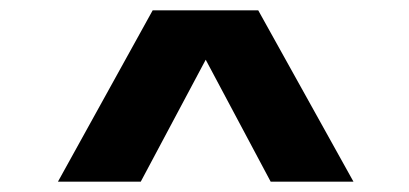

<svg xmlns="http://www.w3.org/2000/svg" viewBox="-20 -839 790 371"><path d="M92 -488 275 -819H479L663 -488H503L340 -794H415L252 -488Z"/></svg>

Font: Martian Mono SemiExpanded
Style: Bold
Weight: 700
Width: 6
Designer: Roman Shamin
Foundry: Evil Martians
Version: Version 1.000